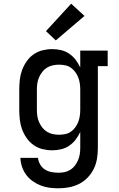

<svg xmlns="http://www.w3.org/2000/svg" viewBox="-20 -803 640 1036"><path d="M296 213Q272 213 247.5 210Q223 207 200 198Q177 189 156.5 174.5Q136 160 121.5 140.5Q107 121 99 97.5Q91 74 90 49H185Q187 68 197 85Q207 102 223 112Q239 122 258 125.5Q277 129 296 129Q313 129 329.5 125.5Q346 122 360.5 112.5Q375 103 385 89.5Q395 76 401.5 60.5Q408 45 410.5 28.5Q413 12 413 -5V-91Q403 -69 388 -49.5Q373 -30 353 -16.5Q333 -3 309.5 2.5Q286 8 261 8Q235 8 209 1.5Q183 -5 161 -20.5Q139 -36 123.5 -58.5Q108 -81 99 -105.5Q90 -130 87 -156.5Q84 -183 84 -210V-320Q84 -347 87 -373.5Q90 -400 99 -424.5Q108 -449 123.5 -471.5Q139 -494 161 -509.5Q183 -525 209 -531.5Q235 -538 261 -538Q286 -538 309.5 -532.5Q333 -527 353 -513.5Q373 -500 388 -480.5Q403 -461 413 -439V-530H561V-446H508V-5Q508 24 503.5 52.5Q499 81 486.5 107Q474 133 453.5 154.5Q433 176 407.5 189Q382 202 353.5 207.5Q325 213 296 213ZM299 -76Q316 -76 332.5 -79.5Q349 -83 362.5 -92.5Q376 -102 386 -115.5Q396 -129 402 -144.5Q408 -160 410.5 -176.5Q413 -193 413 -210V-320Q413 -337 410.5 -353.5Q408 -370 402 -385.5Q396 -401 386 -414.5Q376 -428 362.5 -437.5Q349 -447 332.5 -450.5Q316 -454 299 -454Q282 -454 265 -450.5Q248 -447 233.5 -438Q219 -429 208.5 -415.5Q198 -402 191 -386.5Q184 -371 181.5 -354Q179 -337 179 -320V-210Q179 -193 181.5 -176Q184 -159 191 -143.5Q198 -128 208.5 -114.5Q219 -101 233.5 -92Q248 -83 265 -79.5Q282 -76 299 -76ZM281 -585 228 -635 364 -783 436 -717Z"/></svg>

Font: Iosevka Curly Slab MdEx
Style: Regular
Weight: 500
Width: 7
Monospace: yes
Designer: Belleve Invis
Foundry: Belleve Invis
Version: Version 11.1.0; ttfautohint (v1.8.3)